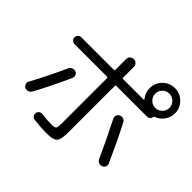

<svg xmlns="http://www.w3.org/2000/svg" viewBox="-197 -1106 1394 1394"><g transform="rotate(45 500.0 -409.0)"><path d="M813.5 -673.5Q835 -652 865 -652Q895 -652 916.5 -673.5Q938 -695 938 -725Q938 -755 916.5 -776.5Q895 -798 865 -798Q835 -798 813.5 -776.5Q792 -755 792 -725Q792 -695 813.5 -673.5ZM995 -725Q995 -684 971 -650.5Q947 -617 909 -603Q903 -601 901 -591Q894 -565 867 -565H553Q545 -565 545 -556V-83Q545 -6 525 15.5Q505 37 432 37Q386 37 309 28Q294 27 285 15.5Q276 4 278 -11Q279 -25 291 -34Q303 -43 317 -41Q367 -34 417 -34Q450 -34 457.5 -42.5Q465 -51 465 -93V-556Q465 -565 456 -565H123Q109 -565 98.5 -575.5Q88 -586 88 -600Q88 -614 98.5 -624.5Q109 -635 123 -635H456Q465 -635 465 -644V-753Q465 -770 477 -781.5Q489 -793 505 -793Q521 -793 533 -781.5Q545 -770 545 -753V-644Q545 -635 553 -635H763Q765 -635 766 -637.5Q767 -640 765 -642Q735 -678 735 -725Q735 -779 773 -817Q811 -855 865 -855Q919 -855 957 -817Q995 -779 995 -725ZM97 -88Q83 -95 78 -109.5Q73 -124 81 -137Q158 -281 215 -408Q222 -423 237 -429Q252 -435 267 -430Q281 -425 287 -410.5Q293 -396 287 -382Q223 -240 151 -106Q143 -92 127.5 -86.5Q112 -81 97 -88ZM840 -101Q785 -224 705 -382Q698 -395 703.5 -410.5Q709 -426 723 -432Q738 -438 753 -433Q768 -428 775 -414Q835 -300 912 -129Q919 -115 913 -100.5Q907 -86 892 -80Q877 -74 862 -80Q847 -86 840 -101Z"/></g></svg>

Font: Rounded Mplus 1c
Style: Regular
Weight: 400
Version: Version 1.059.20150529